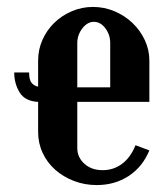

<svg xmlns="http://www.w3.org/2000/svg" viewBox="-20 -525 475 554"><path d="M90 -350Q90 -382 102.5 -410Q115 -438 136.5 -459Q158 -480 187 -492.5Q216 -505 248 -505Q281 -505 310.5 -492.5Q340 -480 362.5 -458.5Q385 -437 398 -409Q411 -381 411 -350V-231H203V-98Q203 -71 223.5 -52.5Q244 -34 276 -34Q308 -34 332.5 -52.5Q357 -71 371 -106L411 -91Q391 -43 351 -17Q311 9 259 9Q224 9 193 -3Q162 -15 139 -35.5Q116 -56 103 -84Q90 -112 90 -144V-231Q52 -233 36.5 -258.5Q21 -284 21 -316H64Q64 -294 71.5 -285.5Q79 -277 90 -275ZM298 -273V-401Q298 -425 284 -443.5Q270 -462 251 -462Q232 -462 217.5 -443Q203 -424 203 -401V-273Z"/></svg>

Font: Moniqa ExtBd Paragraph
Style: Regular
Weight: 800
Designer: Rajesh Rajput
Foundry: Rajesh Rajput
Version: Version 1.000